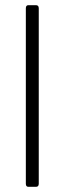

<svg xmlns="http://www.w3.org/2000/svg" viewBox="-20 -723 250 743"><path d="M119 0H90Q80 0 80 -12V-691Q80 -703 90 -703H119Q130 -703 130 -691V-12Q130 0 119 0Z"/></svg>

Font: Rajdhani
Style: Regular
Weight: 400
Designer: Satya Rajpurohit, Jyotish Sonowal
Foundry: Indian Type Foundry
Version: Version 1.201;PS 1.0;hotconv 1.0.78;makeotf.lib2.5.61930; tt